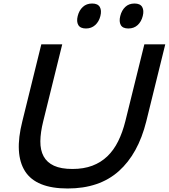

<svg xmlns="http://www.w3.org/2000/svg" viewBox="-20 -1062 960 1092"><path d="M792 -971Q784 -939 763 -919.5Q742 -900 710 -900Q678 -900 667 -919.5Q656 -939 664 -971Q672 -1003 692.5 -1022.5Q713 -1042 745 -1042Q777 -1042 788.5 -1022.5Q800 -1003 792 -971ZM551 -971Q543 -939 521.5 -919.5Q500 -900 469 -900Q437 -900 425.5 -919.5Q414 -939 422 -971Q430 -1003 451 -1022.5Q472 -1042 504 -1042Q536 -1042 547.5 -1022.5Q559 -1003 551 -971ZM812 -372Q766 -187 655.5 -88.5Q545 10 365 10Q185 10 122.5 -88Q60 -186 107 -372L215 -810H334L226 -373Q210 -309 209.5 -258.5Q209 -208 228 -173Q247 -138 287 -119.5Q327 -101 392 -101Q456 -101 505 -119.5Q554 -138 590.5 -173Q627 -208 652 -258.5Q677 -309 693 -373L801 -810H920Z"/></svg>

Font: TypoPRO Sinkin Sans
Style: 500 Medium Italic
Weight: 500
Italic angle: -112°
Designer: Keith Bates
Foundry: K-Type
Version: Sinkin Sans (version 1.0)  by Keith Bates   •   © 2014   www